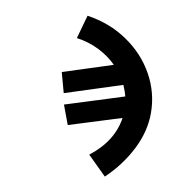

<svg xmlns="http://www.w3.org/2000/svg" viewBox="-70 -605 741 737"><g transform="rotate(10 300.0 -236.0)"><path d="M413.5 -171 211 -107.5 183 -182.5 409.5 -254Q405 -272.5 394.5 -296.5L174.5 -225.5L153 -304L345 -366Q315 -396 274.8 -416Q234.5 -436 187.5 -442.5L213 -534Q301.5 -521 371 -473.5Q440.5 -426 479 -356.2Q517.5 -286.5 517.5 -207.5Q517.5 -136 481.5 -65.2Q445.5 5.5 385.5 62.5L312 -10Q400 -78.5 413.5 -171Z"/></g></svg>

Font: JuliaMono Medium
Style: Regular
Weight: 500
Monospace: yes
Designer: cormullion
Foundry: corm
Version: Version 0.054; ttfautohint (v1.8.4)